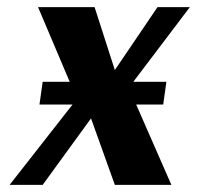

<svg xmlns="http://www.w3.org/2000/svg" viewBox="-20 -520 554 540"><path d="M100 -290H176L87 -500H246L303 -323L423 -500H514L355 -290H448L439 -226H363L462 0H303L236 -187L100 0H7L184 -226H91Z"/></svg>

Font: Arsenal
Style: Bold Italic
Weight: 700
Italic angle: -9.10001°
Designer: Andrij Shevchenko
Foundry: Stairsfor
Version: Version 2.001;PS 002.001;hotconv 1.0.88;makeotf.lib2.5.64775